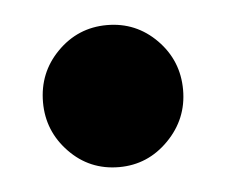

<svg xmlns="http://www.w3.org/2000/svg" viewBox="-29 -489 283 240"><g transform="rotate(-5 112.5 -369.0)"><path d="M112.3 -279.8Q75.2 -279.8 49.8 -306.2Q24.4 -332.5 24.4 -368.7Q24.4 -405.8 49.8 -431.6Q75.7 -458 112.3 -458Q148.9 -458 174.6 -431.9Q200.2 -405.8 200.2 -369.1Q200.2 -332.5 174.3 -306.2Q148.4 -279.8 112.3 -279.8Z"/></g></svg>

Font: Simply Serif
Style: Bold
Weight: 700
Designer: Wojciech Kalinowski "wmk69" (wmk69@o2.pl)
Foundry: Wojciech Kalinowski "wmk69" (wmk69@o2.pl)
Version: Version 1.0.0; 2022-02-18